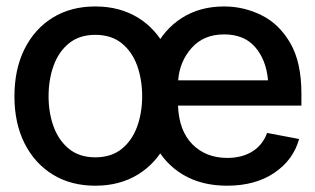

<svg xmlns="http://www.w3.org/2000/svg" viewBox="-20 -573 992 604"><path d="M279.8 11.2Q203.1 11.2 146 -23.9Q88.9 -59.1 57.1 -122.3Q25.4 -185.5 25.4 -270Q25.4 -355 57.1 -418.7Q88.9 -482.4 146 -517.6Q203.1 -552.7 279.8 -552.7Q356.4 -552.7 413.8 -517.6Q471.2 -482.4 502.9 -418.7Q534.7 -355 534.7 -270Q534.7 -185.5 502.9 -122.3Q471.2 -59.1 413.8 -23.9Q356.4 11.2 279.8 11.2ZM279.8 -78.1Q330.1 -78.1 362.8 -104.5Q395.5 -130.9 411.4 -174.6Q427.2 -218.3 427.2 -270Q427.2 -322.8 411.4 -366.7Q395.5 -410.6 362.8 -437Q330.1 -463.4 279.8 -463.4Q230 -463.4 197.3 -437Q164.6 -410.6 148.7 -366.7Q132.8 -322.8 132.8 -270Q132.8 -218.3 148.7 -174.6Q164.6 -130.9 197.3 -104.5Q230 -78.1 279.8 -78.1ZM694.3 11.2Q613.8 11.2 555.4 -23.7Q497.1 -58.6 465.6 -121.6Q434.1 -184.6 434.1 -269Q434.1 -353 465.1 -417Q496.1 -481 552.5 -516.8Q608.9 -552.7 685.1 -552.7Q747.1 -552.7 802.7 -525.1Q858.4 -497.6 893.3 -437.3Q928.2 -377 928.2 -278.8V-240.7H540Q543 -161.6 585.4 -118.9Q627.9 -76.2 695.3 -76.2Q740.2 -76.2 772.9 -95.9Q805.7 -115.7 820.3 -154.8L920.9 -135.7Q902.8 -69.8 843 -29.3Q783.2 11.2 694.3 11.2ZM685.1 -464.8Q620.6 -464.8 582.8 -422.1Q544.9 -379.4 540.5 -320.3H823.2Q817.4 -384.8 782.7 -424.8Q748 -464.8 685.1 -464.8Z"/></svg>

Font: Inter Tight Medium
Style: Regular
Weight: 500
Designer: Rasmus Andersson
Foundry: rsms
Version: Version 3.004; ttfautohint (v1.8.4.7-5d5b)